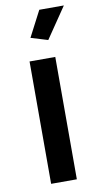

<svg xmlns="http://www.w3.org/2000/svg" viewBox="-85 -769 418 808"><g transform="rotate(-10 124.5 -365.0)"><path d="M159.2 -598.1 86.9 -620.1 144 -730H249ZM65.9 0V-522.9H175.8V0Z"/></g></svg>

Font: Rawline SemiBold
Style: Regular
Weight: 600
Designer: Matt McInerney, Pablo Impallari, Rodrigo Fuenzalida
Foundry: Matt McInerney, Pablo Impallari, Rodrigo Fuenzalida
Version: Version 4.020;PS 004.020;hotconv 1.0.88;makeotf.lib2.5.64775